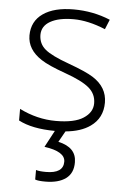

<svg xmlns="http://www.w3.org/2000/svg" viewBox="-55 -581 576 862"><g transform="rotate(5 233.0 -150.5)"><path d="M181.2 196.8Q259.3 196.8 259.3 144Q259.3 98.1 165 85L205.1 9.8Q102.1 9.3 41 -22.9V-75.2Q121.1 -35.2 205.1 -35.2Q289.1 -35.2 329.1 -61.5Q370.1 -87.9 370.1 -128.9Q370.1 -170.9 337.9 -198.2Q305.7 -225.6 228.5 -252.9Q151.4 -280.3 119.1 -301.8Q54.2 -343.8 54.2 -407.7Q54.7 -471.7 104.5 -506.3Q154.3 -541 242.2 -541Q330.1 -541 407.2 -508.8L389.2 -464.8Q311 -497.1 245.1 -497.1Q179.2 -497.1 141.1 -475.6Q103 -454.1 103 -414.1Q103.5 -374 132.8 -349.6Q162.1 -324.7 241.2 -296.4Q320.3 -267.6 352.5 -247.1Q418 -205.6 418 -136.2Q418 -66.4 363.8 -28.3Q321.8 1.5 252.9 7.8L225.1 57.1Q307.1 75.2 307.1 142.1Q307.6 191.4 274.4 215.8Q241.2 240.2 182.1 240.2Q148.9 240.2 136.2 234.9V191.9Q150.9 196.8 181.2 196.8Z"/></g></svg>

Font: OpenSans-Light
Style: Regular
Weight: 300
Foundry: Ascender Corporation
Version: Version 1.10